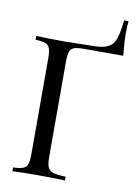

<svg xmlns="http://www.w3.org/2000/svg" viewBox="-94 -927 712 989"><g transform="rotate(10 261.5 -432.5)"><path d="M493.7 -803.2Q493.7 -750.5 500.5 -685.1H296.4Q260.3 -685.1 243.9 -679.2Q227.5 -673.3 221.4 -656.5Q215.3 -639.6 215.3 -602.1V-106Q215.3 -68.4 223.1 -51.3Q231 -34.2 251.5 -27.8Q272 -21.5 316.4 -20V0Q264.6 -2.9 169.4 -2.9Q83.5 -2.9 41.5 0V-20Q77.6 -21.5 94 -27.8Q110.4 -34.2 116.5 -51.3Q122.6 -68.4 122.6 -106V-602.1Q122.6 -639.6 116.5 -656.7Q110.4 -673.8 94 -680.2Q77.6 -686.5 41.5 -688V-708Q93.8 -705.1 191.4 -705.1Q224.6 -705.1 264.6 -706.5Q345.2 -708 339.4 -708Q392.1 -708 418.2 -722.4Q444.3 -736.8 455.3 -768.6Q466.3 -800.3 473.6 -865.2H496.6Q493.7 -842.8 493.7 -803.2Z"/></g></svg>

Font: Playfair Display SC
Style: Regular
Weight: 400
Designer: Claus Eggers Sørensen
Foundry: Claus Eggers Sørensen
Version: Version 1.004;PS 001.004;hotconv 1.0.70;makeotf.lib2.5.58329